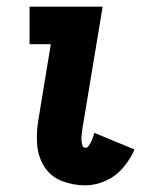

<svg xmlns="http://www.w3.org/2000/svg" viewBox="-20 -550 472 578"><path d="M237 8Q267 8 297.5 -5.5Q328 -19 350 -44.5Q372 -70 385 -100L264 -150Q262 -144 260 -137.5Q258 -131 255 -124.5Q252 -118 247.5 -111.5Q243 -105 237 -105Q230 -105 228 -112.5Q226 -120 225.5 -126.5Q225 -133 225.5 -140Q226 -147 227 -154Q228 -161 229 -168L289 -530H69V-417H133L95 -186Q89 -149 92 -113Q95 -77 114 -47.5Q133 -18 166.5 -5Q200 8 237 8Z"/></svg>

Font: Iosevka Sparkle Extrabold
Style: Italic
Weight: 800
Italic angle: -9°
Designer: Belleve Invis
Foundry: Belleve Invis
Version: Version 4.5.0; ttfautohint (v1.8.3)